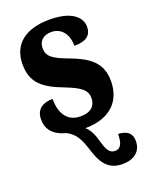

<svg xmlns="http://www.w3.org/2000/svg" viewBox="-147 -624 728 937"><g transform="rotate(-20 217.0 -155.5)"><path d="M324 237C384 237 423 207 423 153C423 116 405 94 353 91C353 134 344 164 312 164C284 164 272 143 260 102C249 62 238 32 213 10C340 10 409 -58 409 -164C409 -261 349 -301 257 -336C173 -367 150 -386 150 -429C150 -467 178 -488 216 -488C264 -488 300 -452 300 -386C363 -386 390 -409 390 -453C390 -501 345 -548 229 -548C110 -548 31 -496 31 -387C31 -292 82 -250 187 -211C260 -182 291 -161 291 -119C291 -81 269 -52 211 -52C151 -52 111 -93 111 -179C65 -179 24 -160 24 -104C24 -55 49 -17 118 1C160 23 177 53 197 115C217 182 246 237 324 237Z"/></g></svg>

Font: Noto Serif Condensed ExtraBold
Style: Regular
Weight: 800
Width: 3
Designer: Monotype Design Team
Foundry: Monotype Imaging Inc.
Version: Version 2.013